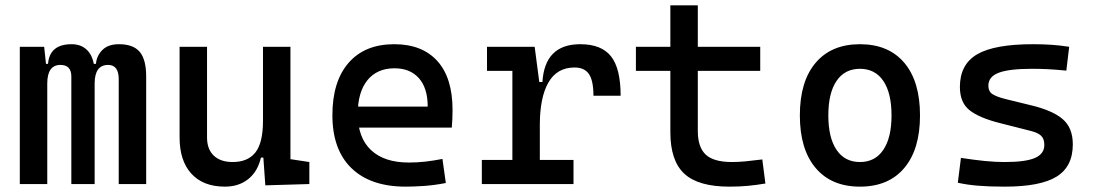

<svg xmlns="http://www.w3.org/2000/svg" viewBox="-20 -694 4142 724"><path d="M427.7 0V-395.5Q427.7 -449.2 387.7 -449.2Q336.9 -449.2 336.9 -378.9L301.8 -453.1H341.8Q344.2 -483.4 366 -505.4Q387.7 -527.3 428.7 -527.3Q482.4 -527.3 506.8 -498.5Q531.2 -469.7 531.2 -405.3V0ZM54.7 0V-517.6H146.5L158.2 -408.2V0ZM249 0V-405.3Q249 -449.2 208 -449.2Q158.2 -449.2 158.2 -378.9L127.9 -453.1H161.1Q167 -527.3 250 -527.3Q290.5 -527.3 313.7 -499.5Q336.9 -471.7 336.9 -415V0Z M828.1 9.8Q746.6 9.8 701.9 -38.8Q657.2 -87.4 657.2 -175.8V-517.6H760.7V-175.8Q760.7 -131.3 786.1 -107.2Q811.5 -83 857.4 -83Q914.1 -83 942.9 -118.9Q971.7 -154.8 971.7 -239.3L998 -99.6H963.9Q951.7 -46.9 916 -18.6Q880.4 9.8 828.1 9.8ZM980.5 4.9 971.7 -119.1V-210H1075.2V-93.8L1146.5 -83V0ZM971.7 -146.5V-517.6H1075.2V-175.8Z M1509.8 9.8Q1377.4 9.8 1305.4 -59.8Q1233.4 -129.4 1233.4 -259.8Q1233.4 -386.7 1294.4 -457Q1355.5 -527.3 1466.8 -527.3Q1571.8 -527.3 1629.2 -463.9Q1686.5 -400.4 1686.5 -279.3Q1686.5 -243.7 1683.6 -212.9H1320.3V-292H1592.8Q1592.8 -361.8 1559.6 -399.2Q1526.4 -436.5 1467.8 -436.5Q1401.9 -436.5 1365.5 -391.6Q1329.1 -346.7 1329.1 -264.6Q1329.1 -174.8 1379.2 -127.9Q1429.2 -81.1 1521.5 -81.1Q1553.7 -81.1 1585 -84.7Q1616.2 -88.4 1648.4 -94.7L1661.1 -3.9Q1615.2 4.9 1577.1 7.3Q1539.1 9.8 1509.8 9.8Z M2015.6 -222.7 1985.4 -384.8H2025.4Q2034.2 -527.3 2168 -527.3Q2248 -527.3 2284.2 -481.4Q2320.3 -435.5 2320.3 -333H2217.8Q2217.8 -389.6 2200.9 -414.6Q2184.1 -439.5 2146.5 -439.5Q2080.6 -439.5 2048.1 -383.1Q2015.6 -326.7 2015.6 -222.7ZM1796.9 0V-90.8H2142.6V0ZM1912.1 0V-517.6H1996.1L2015.6 -369.1V0ZM1816.4 -426.8V-517.6H1989.3L1999 -426.8Z M2730.5 9.8Q2612.8 9.8 2560.3 -39.1Q2507.8 -87.9 2507.8 -195.3V-283.2H2611.3V-200.2Q2611.3 -138.7 2641.4 -110.8Q2671.4 -83 2740.2 -83Q2764.6 -83 2792 -85.7Q2819.3 -88.4 2854.5 -92.8L2866.2 -2Q2832 3.9 2799.6 6.8Q2767.1 9.8 2730.5 9.8ZM2507.8 -244.1V-673.8H2611.3V-244.1ZM2377.9 -426.8V-517.6H2846.7V-426.8Z M3222.7 9.8Q3115.2 9.8 3055.7 -60.5Q2996.1 -130.9 2996.1 -258.8Q2996.1 -387.2 3055.7 -457.3Q3115.2 -527.3 3222.7 -527.3Q3330.6 -527.3 3389.9 -457.3Q3449.2 -387.2 3449.2 -258.8Q3449.2 -130.9 3389.9 -60.5Q3330.6 9.8 3222.7 9.8ZM3222.7 -83Q3279.8 -83 3310.8 -128.9Q3341.8 -174.8 3341.8 -258.8Q3341.8 -343.3 3310.8 -388.9Q3279.8 -434.6 3222.7 -434.6Q3165.5 -434.6 3134.5 -388.9Q3103.5 -343.3 3103.5 -258.8Q3103.5 -174.8 3134.5 -128.9Q3165.5 -83 3222.7 -83Z M3768.6 9.8Q3710 9.8 3668.2 6.3Q3626.5 2.9 3591.8 -4.9L3603.5 -98.6Q3654.8 -90.8 3694.1 -86.9Q3733.4 -83 3768.6 -83Q3847.2 -83 3882.6 -98.4Q3918 -113.8 3918 -147.5Q3918 -170.9 3905.5 -182.4Q3893.1 -193.8 3867.2 -200.2L3748 -230.5Q3671.4 -250 3635.5 -278.8Q3599.6 -307.6 3599.6 -366.2Q3599.6 -451.2 3664.8 -489.3Q3730 -527.3 3875 -527.3Q3912.6 -527.3 3945.1 -525.1Q3977.5 -522.9 4011.7 -517.6L4001 -427.7Q3961.4 -431.6 3931.2 -433.1Q3900.9 -434.6 3872.1 -434.6Q3785.2 -434.6 3746.1 -419.7Q3707 -404.8 3707 -371.1Q3707 -348.6 3723.1 -338.6Q3739.3 -328.6 3772.5 -320.3L3868.2 -296.9Q3949.7 -277.3 3987.5 -244.6Q4025.4 -211.9 4025.4 -149.4Q4025.4 -65.9 3964.4 -28.1Q3903.3 9.8 3768.6 9.8Z"/></svg>

Font: Cascadia Mono
Style: Regular
Weight: 400
Monospace: yes
Designer: Aaron Bell
Foundry: Saja Typeworks
Version: Version 2404.023